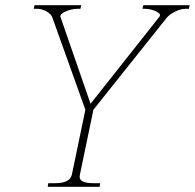

<svg xmlns="http://www.w3.org/2000/svg" viewBox="-20 -720 751 740"><path d="M166 -14H192Q250 -14 257 -47L309 -297L182 -652Q178 -665 160 -675.5Q142 -686 124 -686H110L113 -700H293L290 -686H276Q259 -686 237 -677.5Q215 -669 213 -659Q211 -657 213 -655L329 -320L594 -655Q603 -666 581.5 -676Q560 -686 540 -686H529L532 -700H711L708 -686H695Q677 -686 655.5 -675.5Q634 -665 623 -652L340 -297L288 -47Q284 -29 297.5 -21.5Q311 -14 340 -14H366L364 0H164Z"/></svg>

Font: Taviraj Thin
Style: Italic
Weight: 250
Italic angle: -12°
Designer: Katatrad Team
Foundry: CadsonDemak
Version: Version 1.001